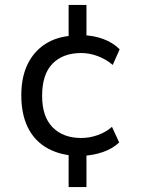

<svg xmlns="http://www.w3.org/2000/svg" viewBox="-20 -640 589 775"><path d="M257 115V-32L272 -12Q209 -18 162.5 -47Q116 -76 91 -128.5Q66 -181 66 -255Q66 -329 91.5 -381Q117 -433 163 -462.5Q209 -492 272 -496L257 -476V-620H329V-479L312 -498Q358 -497 397 -482.5Q436 -468 463 -441L435 -378Q408 -401 374.5 -413.5Q341 -426 308 -426Q234 -426 192 -383Q150 -340 150 -253Q150 -169 192.5 -126Q235 -83 308 -83Q341 -83 374 -94.5Q407 -106 432 -128L461 -65Q435 -40 396 -26.5Q357 -13 315 -11L329 -29V115Z"/></svg>

Font: Nunito Sans 7pt SemiCondensed
Style: Regular
Weight: 400
Width: 4
Designer: Vernon Adams
Foundry: Vernon Adams
Version: Version 3.101;gftools[0.9.27]